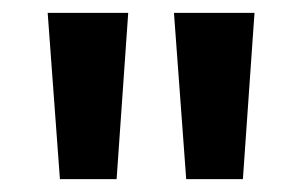

<svg xmlns="http://www.w3.org/2000/svg" viewBox="-20 -734 469 298"><path d="M179 -714H54L73 -456H161ZM375 -714H250L269 -456H357Z"/></svg>

Font: Noto Sans Lao Condensed SemiBold
Style: Regular
Weight: 600
Width: 3
Designer: Monotype Design Team
Foundry: Monotype Imaging Inc.
Version: Version 2.003